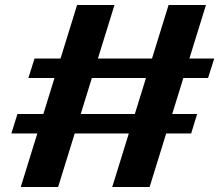

<svg xmlns="http://www.w3.org/2000/svg" viewBox="-20 -735 882 770"><path d="M439.1 -715 213.1 15H63.2L289.2 -715ZM806 -715 580 15H430.1L656.1 -715ZM839.2 -500.3 814.4 -422.3H93.8L118.6 -500.3ZM770.5 -277.7 746.7 -199.7H25.6L49.9 -277.7Z"/></svg>

Font: Pathway Extreme 8pt Thin
Style: Italic
Weight: 100
Italic angle: -8°
Designer: Eduardo Rodriguez Tunni
Foundry: Eduardo Rodriguez Tunni
Version: Version 1.000